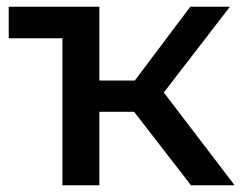

<svg xmlns="http://www.w3.org/2000/svg" viewBox="-20 -552 724 572"><path d="M166 0V-438H6V-532H276V-312H381.5L547 -532H665L468 -276.5L679 0H549L379.5 -219H276V0Z"/></svg>

Font: Argentum Sans
Style: Regular
Weight: 400
Designer: Julieta Ulanovsky, Owen Earl, Chris M. Simpson, Rasmus Andersson, Cristiano Sobral
Foundry: The Argentum Sans Project Authors
Version: Version 3.135; ttfautohint (v1.8.4.7-5d5b-dirty)